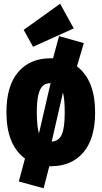

<svg xmlns="http://www.w3.org/2000/svg" viewBox="-20 -864 540 1021"><path d="M372.1 -712.9 155.8 -615.2 106 -705.1 299.8 -844.2ZM389.2 -511.2Q485.8 -437.5 485.8 -266.1Q485.8 -127 423.3 -53.5Q360.8 20 250 20H242.2L211.9 137.2L80.1 101.1L112.8 -21Q14.2 -93.3 14.2 -268.1Q14.2 -407.2 76.7 -480.7Q139.2 -554.2 250 -554.2H262.2L293.9 -671.9L425.8 -634.8ZM249 -421.9Q223.1 -421.4 207.8 -407.7Q192.4 -394 184.1 -360.4Q175.8 -326.7 175.8 -268.1Q175.8 -193.4 187 -153.8ZM254.9 -110.8Q292 -113.3 308.1 -147.5Q324.2 -181.6 324.2 -266.1Q324.2 -334 314.9 -372.1Z"/></svg>

Font: Fira Sans Compressed Heavy
Style: Regular
Weight: 900
Width: 1
Designer: Carrois Corporate & Edenspiekermann AG
Foundry: Carrois Corporate GbR & Edenspiekermann AG
Version: Version 4.203;PS 004.203;hotconv 1.0.88;makeotf.lib2.5.64775